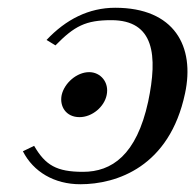

<svg xmlns="http://www.w3.org/2000/svg" viewBox="-20 -463 503 495"><path d="M194 -20C126 -20 97 -37 68 -87L39 -73C66 -20 120 12 187 12C281 12 417 -33 457 -222C483 -343 430 -443 277 -443C209 -443 150 -413 100 -360L123 -346C172 -396 201 -411 267 -411C378 -411 387 -320 362 -201C332 -63 268 -20 194 -20ZM185 -161C218 -161 249 -188 255 -218C262 -251 239 -277 210 -277C178 -277 146 -249 139 -218C133 -189 150 -161 185 -161Z"/></svg>

Font: Libertinus Sans
Style: Italic
Weight: 400
Italic angle: -12°
Designer: Philipp H. Poll, Khaled Hosny
Foundry: Caleb Maclennan
Version: Version 7.050;RELEASE